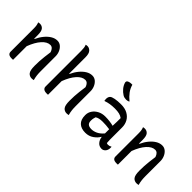

<svg xmlns="http://www.w3.org/2000/svg" viewBox="34 -1564 2331 2331"><g transform="rotate(45 1200.0 -398.5)"><path d="M177 3Q170 4 164.5 4Q159 4 153 4Q118 4 102 -9Q86 -22 86 -47V-442Q86 -473 82.5 -494Q79 -515 71 -534Q78 -536 85 -537Q92 -538 99 -538Q134 -538 155.5 -512.5Q177 -487 177 -422V-360H183Q207 -413 240.5 -454Q274 -495 313 -519Q352 -543 394 -543Q429 -543 455.5 -521Q482 -499 497 -464.5Q512 -430 512 -392V-139Q512 -98 515.5 -68Q519 -38 529 0Q521 1 513 2.5Q505 4 496 4Q459 4 436 -23.5Q413 -51 413 -130Q413 -173 415 -211Q417 -249 422 -290.5Q427 -332 434 -384Q414 -445 370 -445Q317 -445 266 -388.5Q215 -332 177 -231Z M754 4Q718 4 701.5 -10Q685 -24 685 -46V-658Q685 -689 682 -710Q679 -731 671 -750Q678 -752 685 -753Q692 -754 699 -754Q729 -754 753 -728.5Q777 -703 777 -638V-360H783Q807 -413 840.5 -454Q874 -495 913 -519Q952 -543 994 -543Q1029 -543 1055.5 -521Q1082 -499 1097 -464.5Q1112 -430 1112 -392V-139Q1112 -98 1115.5 -68Q1119 -38 1129 0Q1121 1 1113 2.5Q1105 4 1096 4Q1059 4 1036 -23.5Q1013 -51 1013 -130Q1013 -173 1015 -211Q1017 -249 1022 -290.5Q1027 -332 1034 -384Q1014 -445 970 -445Q917 -445 866 -388.5Q815 -332 777 -231V3Q770 4 765 4Q760 4 754 4Z M1694 -353V-139Q1694 -114 1697 -88Q1706 -82 1720 -82Q1731 -82 1742.5 -85Q1754 -88 1763 -95H1769Q1769 -91 1769.5 -88Q1770 -85 1770 -80Q1770 -36 1746 -12Q1726 8 1700 8Q1658 8 1632 -21.5Q1606 -51 1600 -95H1597Q1575 -55 1529 -22.5Q1483 10 1422 10Q1350 10 1310.5 -27.5Q1271 -65 1271 -138V-144Q1271 -187 1295 -222.5Q1319 -258 1360.5 -280Q1402 -302 1456 -302Q1498 -302 1535.5 -297Q1573 -292 1598 -285Q1599 -325 1600.5 -356.5Q1602 -388 1601 -420Q1577 -438 1546 -445.5Q1515 -453 1470 -453Q1384 -453 1319 -429H1313Q1310 -441 1310 -458Q1310 -493 1328 -511Q1343 -526 1386 -534Q1429 -542 1489 -542Q1555 -542 1601 -516.5Q1647 -491 1670.5 -448Q1694 -405 1694 -353ZM1367 -142Q1367 -106 1386 -89.5Q1405 -73 1445 -73Q1482 -73 1521.5 -91.5Q1561 -110 1598 -154V-226Q1567 -231 1536.5 -233Q1506 -235 1477 -235Q1413 -235 1379 -212Q1374 -198 1370.5 -181.5Q1367 -165 1367 -145ZM1415 -807Q1429 -757 1458 -717.5Q1487 -678 1535 -638Q1525 -631 1513.5 -628Q1502 -625 1490 -625Q1474 -625 1459 -628.5Q1444 -632 1430 -641Q1398 -661 1372 -692Q1346 -723 1335 -759Q1331 -770 1334.5 -780.5Q1338 -791 1349 -796Q1373 -809 1415 -807Z M1977 3Q1970 4 1964.5 4Q1959 4 1953 4Q1918 4 1902 -9Q1886 -22 1886 -47V-442Q1886 -473 1882.5 -494Q1879 -515 1871 -534Q1878 -536 1885 -537Q1892 -538 1899 -538Q1934 -538 1955.5 -512.5Q1977 -487 1977 -422V-360H1983Q2007 -413 2040.5 -454Q2074 -495 2113 -519Q2152 -543 2194 -543Q2229 -543 2255.5 -521Q2282 -499 2297 -464.5Q2312 -430 2312 -392V-139Q2312 -98 2315.5 -68Q2319 -38 2329 0Q2321 1 2313 2.5Q2305 4 2296 4Q2259 4 2236 -23.5Q2213 -51 2213 -130Q2213 -173 2215 -211Q2217 -249 2222 -290.5Q2227 -332 2234 -384Q2214 -445 2170 -445Q2117 -445 2066 -388.5Q2015 -332 1977 -231Z"/></g></svg>

Font: Recursive Mn Csl St
Style: Regular
Weight: 400
Monospace: yes
Version: Version 1.079;hotconv 1.0.112;makeotfexe 2.5.65598; ttfautoh